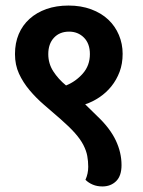

<svg xmlns="http://www.w3.org/2000/svg" viewBox="-20 -655 514 692"><path d="M422 -461Q422 -425 411 -396Q400 -367 381.5 -344Q363 -321 338.5 -304.5Q314 -288 287 -279L333 -234Q377 -192 397.5 -148.5Q418 -105 418 -60Q418 -21 398.5 -2Q379 17 349 17Q330 17 314.5 10.5Q299 4 288 -7Q298 -29 298 -54Q298 -74 294.5 -93Q291 -112 280.5 -132.5Q270 -153 250 -175.5Q230 -198 198 -226Q168 -252 139 -277Q110 -302 86.5 -330Q63 -358 48.5 -389.5Q34 -421 34 -460Q34 -500 47.5 -532Q61 -564 86.5 -587Q112 -610 147.5 -622.5Q183 -635 227 -635Q272 -635 308.5 -621.5Q345 -608 370 -584.5Q395 -561 408.5 -529Q422 -497 422 -461ZM154 -460Q154 -426 172 -398Q190 -370 218 -347Q253 -361 278.5 -390Q304 -419 304 -460Q304 -498 282.5 -519.5Q261 -541 229 -541Q195 -541 174.5 -519Q154 -497 154 -460Z"/></svg>

Font: Baloo 2 SemiBold
Style: Regular
Weight: 600
Designer: Sarang Kulkarni and Ek Type
Foundry: Ek Type
Version: Version 1.640;hotconv 1.0.111;makeotfexe 2.5.65597; ttfautoh